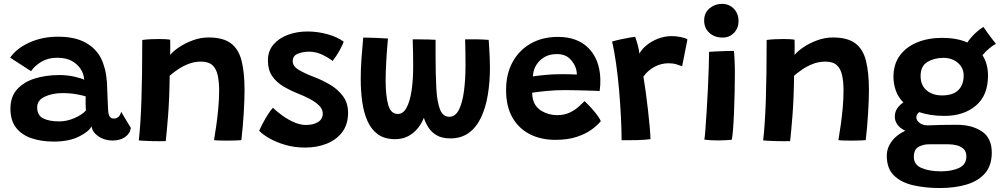

<svg xmlns="http://www.w3.org/2000/svg" viewBox="-20 -724 5200 994"><path d="M258.5 9Q196.5 9 145.5 -7.5Q94.5 -24 64.2 -61.5Q34 -99 34 -161.5Q34 -223.5 68.8 -261.8Q103.5 -300 161 -317.8Q218.5 -335.5 287 -335.5Q329 -335.5 366.5 -326.8Q404 -318 416 -311Q415 -325.5 410.2 -340.8Q405.5 -356 397 -367.5Q381 -392 351.8 -408.5Q322.5 -425 276 -425Q228.5 -425 193.5 -403.8Q158.5 -382.5 141 -355.5L32.5 -425.5Q65.5 -473.5 132.2 -503.8Q199 -534 280 -534Q367 -534 421.8 -504Q476.5 -474 503 -422Q515.5 -396.5 523.2 -366Q531 -335.5 534 -294Q535.5 -255.5 536.5 -224.5Q537.5 -193.5 539 -168Q540 -131.5 547.8 -120.8Q555.5 -110 569 -110Q583.5 -110 593.8 -119.5Q604 -129 607 -145.5L657.5 -61.5Q653 -32 627 -14.2Q601 3.5 563.5 3.5Q520.5 3.5 489 -18.5Q457.5 -40.5 454 -70.5Q440.5 -42.5 388.5 -16.8Q336.5 9 258.5 9ZM286.5 -95.5Q326.5 -95.5 365.8 -112.8Q405 -130 424.5 -151.5Q423.5 -172 423.2 -191.2Q423 -210.5 423.5 -225Q411.5 -229.5 377.2 -235.8Q343 -242 303.5 -242Q251 -242 211.8 -223.5Q172.5 -205 172.5 -168.5Q172.5 -126.5 203.8 -111Q235 -95.5 286.5 -95.5Z M838 6.5Q824.5 7 805.5 7Q786.5 7 766.5 6.5Q750 6 728.8 5Q707.5 4 698.5 3Q708 -80.5 712.2 -206Q716.5 -331.5 716.5 -517Q733.5 -519.5 756.2 -520.8Q779 -522 802.5 -522Q818.5 -522 834 -521.2Q849.5 -520.5 861 -518.5Q861.5 -511.5 861.5 -485.2Q861.5 -459 861 -439.5Q876 -458.5 907 -479.5Q938 -500.5 978 -515.2Q1018 -530 1059.5 -530Q1135.5 -530 1175.8 -499.5Q1216 -469 1231 -408.2Q1246 -347.5 1246 -257.5Q1246 -208 1241.8 -137.8Q1237.5 -67.5 1229.5 1.5Q1220 2.5 1201 3.2Q1182 4 1160.5 4Q1138.5 4 1118.2 3.5Q1098 3 1088 1.5Q1093.5 -31 1099.8 -74.5Q1106 -118 1110.2 -165Q1114.5 -212 1114.5 -255Q1114.5 -300 1107.2 -333.8Q1100 -367.5 1080 -386.2Q1060 -405 1021 -405Q986 -405 955 -392.8Q924 -380.5 899.5 -363.5Q875 -346.5 858.5 -332Q857 -210.5 850 -123.2Q843 -36 838 6.5Z M1560 40Q1505 40 1457.5 26.2Q1410 12.5 1374.8 -7.8Q1339.5 -28 1322 -47Q1326.5 -58.5 1339 -82.8Q1351.5 -107 1366.8 -131Q1382 -155 1393 -166Q1416 -144 1445 -123.5Q1474 -103 1504.8 -90Q1535.5 -77 1564.5 -77Q1601 -77 1626 -92Q1651 -107 1651 -136Q1651 -158 1633 -176.5Q1615 -195 1586.2 -210.5Q1557.5 -226 1525.5 -238.5Q1482.5 -255.5 1446.5 -277Q1410.5 -298.5 1388.8 -330.5Q1367 -362.5 1367 -411Q1367 -460 1395.8 -493.5Q1424.5 -527 1471.2 -544Q1518 -561 1571.5 -561Q1625 -561 1676.5 -546.5Q1728 -532 1759.5 -508Q1755 -494 1738.2 -463.2Q1721.5 -432.5 1702 -408.5Q1680.5 -425.5 1648 -441Q1615.5 -456.5 1579.5 -456.5Q1549 -456.5 1522.2 -446Q1495.5 -435.5 1495.5 -407.5Q1495.5 -381.5 1524.2 -363.8Q1553 -346 1600.5 -327.5Q1645 -311 1686.8 -286.8Q1728.5 -262.5 1755.2 -226.8Q1782 -191 1782 -140.5Q1782 -80 1751.8 -40Q1721.5 0 1671 20Q1620.5 40 1560 40Z M2025 -3.5Q1971.5 -3.5 1937 -28.2Q1902.5 -53 1883 -96.2Q1863.5 -139.5 1855.5 -196Q1847.5 -252.5 1847.5 -315.5Q1847.5 -367.5 1851.5 -422.2Q1855.5 -477 1860.5 -529.5Q1888 -529.5 1924 -528Q1960 -526.5 1988.5 -524.5Q1983 -464 1979.8 -408.5Q1976.5 -353 1976.5 -306Q1976.5 -229 1989.8 -181.5Q2003 -134 2039 -134Q2067.5 -134 2085 -166.8Q2102.5 -199.5 2110.8 -255Q2119 -310.5 2119 -379.5Q2119 -410.5 2118.5 -448.5Q2118 -486.5 2116.5 -520.5Q2129.5 -520.5 2152.2 -520.2Q2175 -520 2198 -519.5Q2221 -519 2235 -518V-437Q2235 -340.5 2238.8 -269.2Q2242.5 -198 2257.5 -158.8Q2272.5 -119.5 2306 -119.5Q2337.5 -119.5 2355.8 -155.8Q2374 -192 2382 -252.5Q2390 -313 2390 -386Q2390 -414 2389.5 -450.8Q2389 -487.5 2388 -520.5Q2400 -520.5 2415 -520.5Q2430 -520.5 2445.5 -520.5Q2459.5 -520.5 2479 -519.5Q2498.5 -518.5 2510 -517.5Q2511.5 -498 2513 -471.5Q2514.5 -445 2515.5 -418.8Q2516.5 -392.5 2516.5 -374Q2516.5 -298 2505.2 -231.5Q2494 -165 2470 -114.8Q2446 -64.5 2406.8 -36Q2367.5 -7.5 2311.5 -7.5Q2269 -7.5 2241.5 -23.2Q2214 -39 2198.2 -63.8Q2182.5 -88.5 2174.5 -114Q2163.5 -86.5 2143.8 -61.2Q2124 -36 2094.5 -19.8Q2065 -3.5 2025 -3.5Z M3090.5 -97Q3073.5 -75.5 3042.5 -53Q3011.5 -30.5 2965 -15.2Q2918.5 0 2855.5 0Q2780 0 2722.5 -29.5Q2665 -59 2632.5 -116.2Q2600 -173.5 2600 -258Q2600 -341.5 2634 -403.2Q2668 -465 2728.5 -499Q2789 -533 2868.5 -533Q2969 -533 3026.5 -475.2Q3084 -417.5 3088 -317Q3089 -284 3084.5 -253Q3077.5 -253.5 3054.2 -254.2Q3031 -255 3001.5 -255.8Q2972 -256.5 2945 -257Q2918 -257.5 2902.5 -257.5Q2857 -257.5 2812 -253.2Q2767 -249 2735 -244Q2735 -223.5 2740.5 -204.5Q2751.5 -168.5 2786.5 -148.2Q2821.5 -128 2864.5 -128Q2901.5 -128 2928.5 -140.8Q2955.5 -153.5 2974.5 -170.5Q2993.5 -187.5 3006.5 -200.5Q3010.5 -197 3027.8 -179.2Q3045 -161.5 3063.5 -138.8Q3082 -116 3090.5 -97ZM2739 -328.5Q2766 -332.5 2804.2 -336.2Q2842.5 -340 2892.5 -340Q2918.5 -340 2938.2 -339.2Q2958 -338.5 2966.5 -338Q2966.5 -350.5 2963 -365Q2955.5 -394 2931 -419Q2906.5 -444 2863 -444Q2809 -444 2775 -410.5Q2741 -377 2739 -328.5Z M3290 -446.5Q3302.5 -469.5 3328 -490.2Q3353.5 -511 3387.2 -524Q3421 -537 3458 -537Q3481 -537 3504.2 -532.2Q3527.5 -527.5 3539 -520.5L3511.5 -381Q3500 -385.5 3482.2 -391Q3464.5 -396.5 3440.5 -396.5Q3402 -396.5 3367.5 -377.5Q3333 -358.5 3311 -327.5Q3316.5 -296 3322.8 -249.5Q3329 -203 3334.8 -153.5Q3340.5 -104 3344 -63.5Q3347.5 -23 3347.5 -3.5Q3316.5 0.5 3275.5 1.5Q3234.5 2.5 3198 2Q3198 -52.5 3194.5 -120.8Q3191 -189 3184.8 -260.8Q3178.5 -332.5 3169.2 -397.2Q3160 -462 3149 -509Q3169 -515 3194.5 -520.5Q3220 -526 3240.8 -529.5Q3261.5 -533 3268 -533.5Q3274 -518.5 3281.5 -491.2Q3289 -464 3290 -446.5Z M3721 -529.5Q3679.5 -529.5 3652.5 -554Q3625.5 -578.5 3625.5 -617.5Q3625.5 -658 3653.5 -681Q3681.5 -704 3717 -704Q3755 -704 3779.2 -678.8Q3803.5 -653.5 3803.5 -614.5Q3803.5 -579 3780.2 -554.2Q3757 -529.5 3721 -529.5ZM3768.5 -0.5Q3760 0.5 3739.2 1.8Q3718.5 3 3696 3Q3659 3 3626.5 -1Q3629 -14 3632 -54.5Q3635 -95 3638.5 -150Q3642 -205 3644.8 -263.8Q3647.5 -322.5 3649.2 -373.5Q3651 -424.5 3651 -455.5Q3662.5 -456.5 3688 -457.8Q3713.5 -459 3739.5 -459.8Q3765.5 -460.5 3779.5 -460.5Q3781.5 -445.5 3783 -413.5Q3784.5 -381.5 3784.5 -341.5Q3784.5 -295.5 3783.2 -243Q3782 -190.5 3780 -141Q3778 -91.5 3775 -54Q3772 -16.5 3768.5 -0.5Z M4070.5 6.5Q4057 7 4038 7Q4019 7 3999 6.5Q3982.5 6 3961.2 5Q3940 4 3931 3Q3940.5 -80.5 3944.8 -206Q3949 -331.5 3949 -517Q3966 -519.5 3988.8 -520.8Q4011.5 -522 4035 -522Q4051 -522 4066.5 -521.2Q4082 -520.5 4093.5 -518.5Q4094 -511.5 4094 -485.2Q4094 -459 4093.5 -439.5Q4108.5 -458.5 4139.5 -479.5Q4170.5 -500.5 4210.5 -515.2Q4250.5 -530 4292 -530Q4368 -530 4408.2 -499.5Q4448.5 -469 4463.5 -408.2Q4478.5 -347.5 4478.5 -257.5Q4478.5 -208 4474.2 -137.8Q4470 -67.5 4462 1.5Q4452.5 2.5 4433.5 3.2Q4414.5 4 4393 4Q4371 4 4350.8 3.5Q4330.5 3 4320.5 1.5Q4326 -31 4332.2 -74.5Q4338.5 -118 4342.8 -165Q4347 -212 4347 -255Q4347 -300 4339.8 -333.8Q4332.5 -367.5 4312.5 -386.2Q4292.5 -405 4253.5 -405Q4218.5 -405 4187.5 -392.8Q4156.5 -380.5 4132 -363.5Q4107.5 -346.5 4091 -332Q4089.5 -210.5 4082.5 -123.2Q4075.5 -36 4070.5 6.5Z M4870 -124Q4830.5 -124 4797.8 -129.2Q4765 -134.5 4738.5 -143.5Q4724 -131.5 4724 -116.5Q4724 -101 4740.2 -88Q4756.5 -75 4784 -75H4786.5Q4817.5 -76.5 4853 -77.2Q4888.5 -78 4932.5 -78Q5012 -78 5063.2 -43.8Q5114.5 -9.5 5114.5 66Q5114.5 132.5 5079.8 172.8Q5045 213 4984.5 231.2Q4924 249.5 4846 249.5Q4769.5 249.5 4707 235Q4644.5 220.5 4607.8 184.2Q4571 148 4571 82.5Q4571 42.5 4595.8 8.5Q4620.5 -25.5 4666.5 -47Q4637.5 -61.5 4625 -80.2Q4612.5 -99 4612.5 -119.5Q4612.5 -145.5 4626 -164.2Q4639.5 -183 4657 -193.5Q4629.5 -221 4617.5 -255.8Q4605.5 -290.5 4605.5 -326.5Q4605.5 -391.5 4638.5 -436.5Q4671.5 -481.5 4728.8 -504.8Q4786 -528 4858 -528Q4934 -528 4988 -504Q5004 -528 5027.2 -550.2Q5050.5 -572.5 5071.5 -584.5Q5077.5 -575 5089.5 -558.2Q5101.5 -541.5 5114.5 -524.5Q5127.5 -507.5 5136 -497Q5121 -489.5 5101.2 -473.2Q5081.5 -457 5066.5 -438Q5095 -394 5095 -332Q5095 -230.5 5032.2 -177.2Q4969.5 -124 4870 -124ZM4857 -230Q4913.5 -230 4941.2 -257.5Q4969 -285 4969 -333Q4969 -373 4938.8 -398.8Q4908.5 -424.5 4864.5 -424.5Q4816.5 -424.5 4781.2 -403.2Q4746 -382 4746 -330.5Q4746 -282.5 4777.2 -256.2Q4808.5 -230 4857 -230ZM4851.5 163Q4907 163 4945 145.5Q4983 128 4983 85.5Q4983 61 4969 47.5Q4955 34 4933.8 28.5Q4912.5 23 4891 23H4789Q4760 23 4735.5 36.2Q4711 49.5 4711 88.5Q4711 129 4751.5 146Q4792 163 4851.5 163Z"/></svg>

Font: Grandstander SemiBold
Style: Regular
Weight: 600
Designer: Tyler Finck
Foundry: Etcetera Type Co
Version: Version 1.200; ttfautohint (v1.8.3)